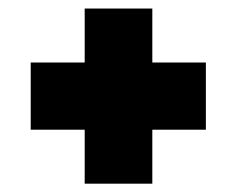

<svg xmlns="http://www.w3.org/2000/svg" viewBox="-20 -557 566 450"><path d="M337 -253V-126.5H178.5V-253H52V-410.5H178.5V-537H337V-410.5H462.5V-253Z"/></svg>

Font: League Spartan Thin Black
Style: Regular
Weight: 900
Version: Version 2.002